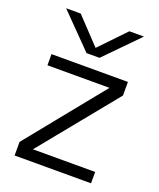

<svg xmlns="http://www.w3.org/2000/svg" viewBox="-135 -807 737 890"><g transform="rotate(20 233.5 -361.5)"><path d="M260 -560H196L36 -723H108L227 -597L348 -723H420ZM45 -500H422V-433L115 -56H422V0H45V-67L351 -445H45Z"/></g></svg>

Font: Overused Grotesk Book
Style: Regular
Weight: 350
Version: Version 0.003